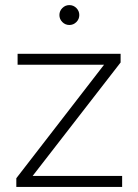

<svg xmlns="http://www.w3.org/2000/svg" viewBox="-20 -733 543 753"><path d="M279.5 -646.5Q268 -635 252 -635Q236 -635 224.5 -646.5Q213 -658 213 -674Q213 -690 224.5 -701.5Q236 -713 252 -713Q268 -713 279.5 -701.5Q291 -690 291 -674Q291 -658 279.5 -646.5ZM108 -43H459V0H44V-34L388 -479H49V-522H453V-488Z"/></svg>

Font: mBank Light
Style: Regular
Weight: 300
Designer: Julieta Ulanovsky
Foundry: Julieta Ulanovsky
Version: Version 7.200;PS 007.200;hotconv 1.0.88;makeotf.lib2.5.64775